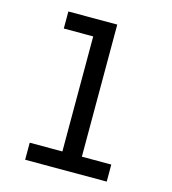

<svg xmlns="http://www.w3.org/2000/svg" viewBox="-109 -825 819 914"><g transform="rotate(15 300.0 -367.5)"><path d="M99 0V-84H260V-651H115V-735H356V-84H501V0Z"/></g></svg>

Font: Iosevka Fixed Medium Extended
Style: Regular
Weight: 500
Width: 7
Monospace: yes
Designer: Belleve Invis
Foundry: Belleve Invis
Version: Version 24.1.1; ttfautohint (v1.8.4)